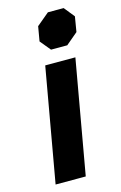

<svg xmlns="http://www.w3.org/2000/svg" viewBox="-112 -762 513 812"><g transform="rotate(-15 145.0 -356.0)"><path d="M118 -602 129 -666 184 -712H253L290 -666L279 -600L227 -556H156ZM115 -498H247L159 0H27Z"/></g></svg>

Font: Chakra Petch
Style: Bold Italic
Weight: 700
Italic angle: -10°
Designer: Katatrad Aksorn Co.,Ltd.
Foundry: Cadson Demak Co.,Ltd.
Version: Version 1.000; ttfautohint (v1.6)